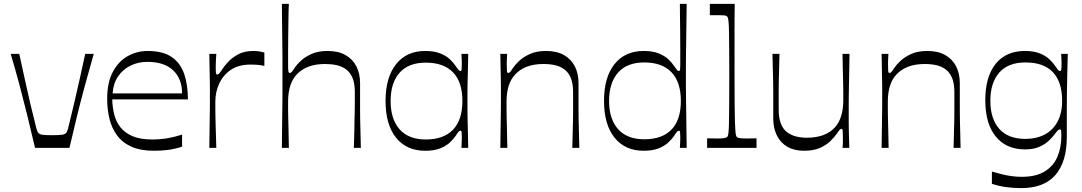

<svg xmlns="http://www.w3.org/2000/svg" viewBox="-20 -760 5563 987"><path d="M160 0Q141 -82 122 -159.5Q103 -237 82 -316.5Q61 -396 35 -483H79Q95 -410 109 -346Q123 -282 137 -222Q151 -162 167 -100Q171 -84 177.5 -76.5Q184 -69 200 -67Q216 -65 248 -65Q281 -65 297 -67Q313 -69 319.5 -76.5Q326 -84 330 -100Q345 -162 359.5 -222Q374 -282 388 -346Q402 -410 418 -483H462Q437 -396 415.5 -316.5Q394 -237 375 -159.5Q356 -82 337 0Z M772 15Q702 15 655.5 -6Q609 -27 581.5 -64.5Q554 -102 542.5 -150Q531 -198 531 -252Q531 -337 560.5 -391.5Q590 -446 637.5 -472Q685 -498 738 -498Q819 -498 864 -466Q909 -434 927.5 -378Q946 -322 946 -249H557Q558 -208 567.5 -170.5Q577 -133 600 -104.5Q623 -76 662.5 -59.5Q702 -43 762 -43Q803 -43 839 -49Q875 -55 916 -68V-6Q875 7 841 11Q807 15 772 15ZM916 -280Q916 -355 870 -398.5Q824 -442 738 -442Q690 -442 650.5 -422.5Q611 -403 586.5 -366.5Q562 -330 559 -280Z M1056 0Q1057 -68 1057.5 -109.5Q1058 -151 1058.5 -177Q1059 -203 1059 -222.5Q1059 -242 1059 -266Q1059 -289 1059 -308Q1059 -327 1058.5 -349Q1058 -371 1057.5 -402Q1057 -433 1056 -483H1092Q1091 -466 1090 -449Q1089 -432 1089 -421Q1089 -393 1090 -385Q1091 -377 1097 -377Q1102 -377 1107.5 -383Q1113 -389 1124 -406Q1133 -420 1152.5 -441.5Q1172 -463 1204 -480.5Q1236 -498 1283 -498Q1299 -498 1314 -495.5Q1329 -493 1339 -490V-421Q1327 -424 1311.5 -426Q1296 -428 1267 -428Q1207 -428 1167.5 -401.5Q1128 -375 1107.5 -331.5Q1087 -288 1087 -239Q1087 -215 1087 -197.5Q1087 -180 1087.5 -157.5Q1088 -135 1089 -98.5Q1090 -62 1092 0Z M1429 0Q1430 -83 1430.5 -136.5Q1431 -190 1431.5 -222.5Q1432 -255 1432 -276Q1432 -297 1432 -313.5Q1432 -330 1432 -353Q1432 -384 1432 -407Q1432 -430 1432 -454Q1432 -478 1431.5 -512.5Q1431 -547 1430.5 -601Q1430 -655 1429 -740H1465Q1464 -731 1463.5 -704.5Q1463 -678 1462.5 -642Q1462 -606 1461.5 -566Q1461 -526 1461 -490.5Q1461 -455 1461 -430Q1461 -402 1462.5 -393.5Q1464 -385 1470 -385Q1475 -385 1479.5 -390Q1484 -395 1495 -412Q1505 -427 1526 -447Q1547 -467 1581 -482.5Q1615 -498 1664 -498Q1719 -498 1756 -477Q1793 -456 1812 -419Q1831 -382 1831 -332Q1831 -288 1831 -256Q1831 -224 1831 -198Q1831 -172 1831.5 -145Q1832 -118 1833 -84Q1834 -50 1835 0H1799Q1801 -53 1801.5 -87.5Q1802 -122 1802.5 -145.5Q1803 -169 1803.5 -188.5Q1804 -208 1804 -231Q1804 -254 1804 -287Q1804 -332 1792 -360Q1780 -388 1759 -403.5Q1738 -419 1710.5 -425Q1683 -431 1651 -431Q1602 -431 1566.5 -417.5Q1531 -404 1507 -379Q1483 -354 1472 -318.5Q1461 -283 1461 -239Q1461 -215 1461 -199Q1461 -183 1461.5 -162Q1462 -141 1463 -103.5Q1464 -66 1465 0Z M2166 15Q2070 15 2016 -52Q1962 -119 1962 -241Q1962 -362 2016 -430Q2070 -498 2166 -498Q2212 -498 2243 -485.5Q2274 -473 2293 -455Q2312 -437 2322 -421Q2333 -405 2337.5 -400Q2342 -395 2347 -395Q2352 -395 2353 -402.5Q2354 -410 2354 -431Q2354 -440 2353.5 -454Q2353 -468 2352 -483H2387Q2386 -425 2385 -388.5Q2384 -352 2383.5 -328Q2383 -304 2383 -284.5Q2383 -265 2383 -241Q2383 -216 2383 -197Q2383 -178 2383.5 -154.5Q2384 -131 2385 -94.5Q2386 -58 2387 0H2352Q2353 -15 2353.5 -29.5Q2354 -44 2354 -55Q2354 -74 2353 -81Q2352 -88 2347 -88Q2342 -88 2337.5 -83Q2333 -78 2322 -61Q2312 -46 2293 -28Q2274 -10 2243 2.5Q2212 15 2166 15ZM2169 -43Q2260 -43 2308.5 -93Q2357 -143 2357 -241Q2357 -339 2308.5 -388.5Q2260 -438 2169 -438Q2080 -438 2034 -386Q1988 -334 1988 -241Q1988 -148 2034 -95.5Q2080 -43 2169 -43Z M2552 0Q2553 -68 2553.5 -109.5Q2554 -151 2554.5 -177Q2555 -203 2555 -222.5Q2555 -242 2555 -266Q2555 -290 2555 -309Q2555 -328 2554.5 -349.5Q2554 -371 2553.5 -402.5Q2553 -434 2552 -483H2587Q2586 -466 2585.5 -453Q2585 -440 2585 -430Q2585 -402 2586 -393.5Q2587 -385 2593 -385Q2598 -385 2602.5 -390Q2607 -395 2618 -412Q2628 -427 2649 -447Q2670 -467 2704 -482.5Q2738 -498 2787 -498Q2842 -498 2879 -477Q2916 -456 2935 -419Q2954 -382 2954 -332Q2954 -288 2954 -256Q2954 -224 2954 -198Q2954 -172 2954.5 -145Q2955 -118 2956 -84Q2957 -50 2958 0H2922Q2923 -49 2924 -82Q2925 -115 2925.5 -139.5Q2926 -164 2926 -185Q2926 -206 2926 -230Q2926 -254 2926 -287Q2926 -332 2914 -360Q2902 -388 2881 -403.5Q2860 -419 2833 -425Q2806 -431 2774 -431Q2725 -431 2689.5 -417.5Q2654 -404 2630 -379Q2606 -354 2595 -318.5Q2584 -283 2584 -239Q2584 -215 2584 -197.5Q2584 -180 2584.5 -157.5Q2585 -135 2586 -98.5Q2587 -62 2588 0Z M3289 15Q3193 15 3139 -52.5Q3085 -120 3085 -241Q3085 -363 3139 -430.5Q3193 -498 3289 -498Q3335 -498 3366 -485.5Q3397 -473 3416 -455Q3435 -437 3445 -421Q3456 -405 3460.5 -400Q3465 -395 3470 -395Q3475 -395 3476 -402Q3477 -409 3477 -428Q3477 -459 3477 -503Q3477 -547 3476.5 -594Q3476 -641 3475.5 -680Q3475 -719 3475 -740H3510Q3509 -680 3508.5 -634Q3508 -588 3507.5 -551Q3507 -514 3506.5 -484Q3506 -454 3506 -427Q3506 -400 3506 -373Q3506 -346 3506 -318.5Q3506 -291 3506.5 -260Q3507 -229 3507.5 -191.5Q3508 -154 3508.5 -107Q3509 -60 3510 0H3475Q3476 -15 3476.5 -29.5Q3477 -44 3477 -55Q3477 -74 3476 -81Q3475 -88 3470 -88Q3465 -88 3460.5 -83Q3456 -78 3445 -61Q3435 -46 3416 -28Q3397 -10 3366 2.5Q3335 15 3289 15ZM3292 -44Q3383 -44 3431.5 -93.5Q3480 -143 3480 -241Q3480 -339 3431.5 -389Q3383 -439 3292 -439Q3203 -439 3157 -386.5Q3111 -334 3111 -241Q3111 -149 3157 -96.5Q3203 -44 3292 -44Z M3615 0V-49Q3630 -49 3643 -48.5Q3656 -48 3667 -48Q3693 -48 3702.5 -50Q3712 -52 3717 -55Q3720 -57 3722 -63Q3724 -69 3725.5 -85.5Q3727 -102 3727.5 -135.5Q3728 -169 3728.5 -225Q3729 -281 3729 -367Q3729 -452 3728.5 -507.5Q3728 -563 3727.5 -596Q3727 -629 3725.5 -645Q3724 -661 3722 -667.5Q3720 -674 3717 -676Q3712 -680 3703 -681Q3694 -682 3670 -682Q3661 -682 3651 -682Q3641 -682 3629 -682V-740H3757Q3757 -722 3756.5 -702.5Q3756 -683 3756 -656Q3756 -629 3756 -590Q3756 -551 3756 -496Q3756 -441 3756 -364Q3756 -279 3756.5 -223.5Q3757 -168 3758 -135Q3759 -102 3760.5 -85.5Q3762 -69 3764 -63Q3766 -57 3769 -55Q3774 -51 3784 -49.5Q3794 -48 3823 -48Q3833 -48 3844 -48.5Q3855 -49 3869 -49V0Z M4113 15Q4063 15 4027.5 -5.5Q3992 -26 3973.5 -64Q3955 -102 3955 -150Q3955 -195 3955 -227Q3955 -259 3955 -285Q3955 -311 3954.5 -338Q3954 -365 3953 -399Q3952 -433 3951 -483H3987Q3986 -434 3985 -401Q3984 -368 3983.5 -343.5Q3983 -319 3983 -298Q3983 -277 3983 -253.5Q3983 -230 3983 -196Q3983 -153 3994.5 -124Q4006 -95 4026.5 -80Q4047 -65 4072.5 -58.5Q4098 -52 4127 -52Q4176 -52 4212 -65.5Q4248 -79 4271 -104Q4294 -129 4304.5 -165Q4315 -201 4315 -244Q4315 -268 4315 -285.5Q4315 -303 4314.5 -325.5Q4314 -348 4313 -385Q4312 -422 4311 -483H4347Q4346 -411 4345 -363.5Q4344 -316 4343.5 -285.5Q4343 -255 4343 -235Q4343 -215 4343 -199.5Q4343 -184 4343 -166Q4343 -142 4343 -124Q4343 -106 4343.5 -89Q4344 -72 4344.5 -51Q4345 -30 4346 0H4311Q4313 -17 4313 -30Q4313 -43 4313 -53Q4313 -80 4312 -88.5Q4311 -97 4305 -97Q4300 -97 4296 -92.5Q4292 -88 4280 -71Q4270 -56 4249.5 -35.5Q4229 -15 4196 0Q4163 15 4113 15Z M4512 0Q4513 -68 4513.5 -109.5Q4514 -151 4514.5 -177Q4515 -203 4515 -222.5Q4515 -242 4515 -266Q4515 -290 4515 -309Q4515 -328 4514.5 -349.5Q4514 -371 4513.5 -402.5Q4513 -434 4512 -483H4547Q4546 -466 4545.5 -453Q4545 -440 4545 -430Q4545 -402 4546 -393.5Q4547 -385 4553 -385Q4558 -385 4562.5 -390Q4567 -395 4578 -412Q4588 -427 4609 -447Q4630 -467 4664 -482.5Q4698 -498 4747 -498Q4802 -498 4839 -477Q4876 -456 4895 -419Q4914 -382 4914 -332Q4914 -288 4914 -256Q4914 -224 4914 -198Q4914 -172 4914.5 -145Q4915 -118 4916 -84Q4917 -50 4918 0H4882Q4883 -49 4884 -82Q4885 -115 4885.5 -139.5Q4886 -164 4886 -185Q4886 -206 4886 -230Q4886 -254 4886 -287Q4886 -332 4874 -360Q4862 -388 4841 -403.5Q4820 -419 4793 -425Q4766 -431 4734 -431Q4685 -431 4649.5 -417.5Q4614 -404 4590 -379Q4566 -354 4555 -318.5Q4544 -283 4544 -239Q4544 -215 4544 -197.5Q4544 -180 4544.5 -157.5Q4545 -135 4546 -98.5Q4547 -62 4548 0Z M5230 207Q5191 207 5153.5 202Q5116 197 5079 185V122Q5106 130 5133 136.5Q5160 143 5185 146Q5210 149 5232 149Q5306 149 5351 121Q5396 93 5416 45.5Q5436 -2 5436 -62Q5436 -81 5435 -88Q5434 -95 5429 -95Q5424 -95 5418.5 -90Q5413 -85 5401 -69Q5390 -54 5371 -36Q5352 -18 5322 -5Q5292 8 5249 8Q5153 8 5099 -58Q5045 -124 5045 -245Q5045 -365 5098 -431.5Q5151 -498 5249 -498Q5295 -498 5325.5 -485.5Q5356 -473 5375 -455Q5394 -437 5404 -421Q5415 -405 5419.5 -400Q5424 -395 5429 -395Q5434 -395 5435.5 -402.5Q5437 -410 5437 -431Q5437 -440 5436.5 -454Q5436 -468 5435 -483H5469Q5468 -435 5466.5 -381.5Q5465 -328 5464.5 -278Q5464 -228 5464 -191Q5464 -163 5464 -144.5Q5464 -126 5464 -106.5Q5464 -87 5464 -55Q5464 72 5405.5 139.5Q5347 207 5230 207ZM5252 -46Q5307 -46 5349.5 -68Q5392 -90 5416 -134Q5440 -178 5440 -242Q5440 -339 5392.5 -389Q5345 -439 5252 -439Q5162 -439 5116.5 -386.5Q5071 -334 5071 -242Q5071 -150 5116.5 -98Q5162 -46 5252 -46Z"/></svg>

Font: Ojuju ExtraLight
Style: Regular
Weight: 400
Version: Version 1.000